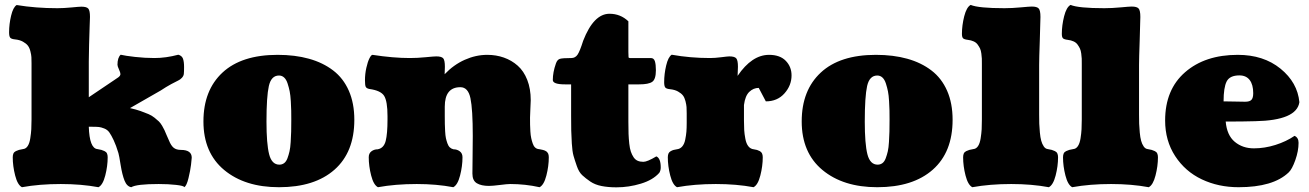

<svg xmlns="http://www.w3.org/2000/svg" viewBox="-20 -761 5415 794"><path d="M717.3 -534.7Q731.9 -530.8 736.6 -518.6Q741.2 -506.3 741.2 -483.4Q741.2 -463.9 740.2 -455.3Q739.3 -446.8 732.2 -439.2Q725.1 -431.6 717.3 -428.2Q709.5 -424.8 688 -413.1Q666.5 -401.4 644.5 -386.7L517.6 -314Q542 -308.6 561.3 -301.8Q580.6 -294.9 594.2 -289.1Q607.9 -283.2 619.1 -274.2Q630.4 -265.1 637 -258.8Q643.6 -252.4 650.4 -241Q657.2 -229.5 660.2 -222.7Q663.1 -215.8 669.2 -201.7Q675.3 -187.5 678.7 -180.2Q687 -159.2 698 -150.1Q709 -141.1 728 -141.1Q772.9 -141.1 772.9 -108.9Q772.9 -104 770 -79.8Q767.1 -55.7 759.5 -24.4Q752 6.8 742.2 13.2Q740.7 7.3 708.7 3.7Q676.8 0 636.2 0Q544.4 0 522.9 13.2Q504.9 10.3 495.1 -13.9Q485.4 -38.1 479 -78.1Q472.7 -118.2 469.7 -127.9Q460 -160.2 450.2 -180.9Q440.4 -201.7 432.4 -213.1Q424.3 -224.6 411.1 -229.7Q397.9 -234.9 388.9 -235.8Q379.9 -236.8 360.4 -236.8H347.2Q350.1 -147.5 382.8 -144.5Q394 -142.6 399.4 -141.1Q404.8 -139.6 412.1 -136.2Q419.4 -132.8 422.4 -126.5Q425.3 -120.1 425.3 -110.8Q425.3 -74.2 415.3 -35.2Q405.3 3.9 387.2 13.2Q316.4 0 231.4 0Q143.1 0 70.8 13.2Q52.7 3.9 42.7 -35.2Q32.7 -74.2 32.7 -110.8Q32.7 -120.1 35.6 -126.5Q38.6 -132.8 45.9 -136.2Q53.2 -139.6 58.6 -141.1Q64 -142.6 75.2 -144.5Q86.9 -145.5 94.5 -157Q102.1 -168.5 105.2 -189Q108.4 -209.5 109.4 -226.3Q110.4 -243.2 110.4 -267.1V-498.5Q110.4 -514.6 109.9 -524.4Q109.4 -534.2 105.7 -548.8Q102.1 -563.5 95.2 -572.3Q88.4 -581.1 75 -588.6Q61.5 -596.2 42 -598.1Q26.4 -599.6 22 -605.5Q17.6 -611.3 17.6 -627.4Q17.6 -661.1 25.9 -696Q34.2 -731 48.8 -740.2Q127.9 -727.1 217.3 -727.1Q242.7 -727.1 275.4 -730.2Q308.1 -733.4 316.4 -733.4Q338.4 -733.4 345.2 -725.3Q352.1 -717.3 352.1 -690.9Q352.1 -689 350.8 -654.5Q349.6 -620.1 348.4 -575.9Q347.2 -531.7 347.2 -506.8V-358.9L455.1 -431.6Q456.5 -432.6 460.2 -435.1Q463.9 -437.5 465.3 -438.5Q466.8 -439.5 469.5 -441.4Q472.2 -443.4 473.1 -444.6Q474.1 -445.8 475.6 -447.5Q477.1 -449.2 477.5 -451.2Q478 -453.1 478 -455.1Q478 -460.9 471.9 -474.1Q465.8 -487.3 465.8 -493.2Q465.8 -522.5 479 -534.7Q497.1 -530.3 538.3 -525.6Q579.6 -521 618.7 -521Q666 -521 717.3 -534.7Z M1133.8 13.2Q992.7 13.2 907 -58.1Q821.3 -129.4 821.3 -258.8Q821.3 -387.7 900.1 -460.9Q979 -534.2 1127.9 -534.2Q1200.2 -534.2 1257.8 -518.1Q1315.4 -502 1357.7 -469.7Q1399.9 -437.5 1422.6 -385.7Q1445.3 -334 1445.3 -265.6Q1445.3 -131.8 1363.3 -59.3Q1281.2 13.2 1133.8 13.2ZM1082 -258.3Q1082 -166 1093 -123Q1104 -80.1 1135.3 -80.1Q1146.5 -80.1 1155 -86.4Q1163.6 -92.8 1168.7 -106.4Q1173.8 -120.1 1177.2 -135Q1180.7 -149.9 1182.1 -173.8Q1183.6 -197.8 1184.1 -217.3Q1184.6 -236.8 1184.6 -266.6Q1184.6 -289.1 1184.3 -303.5Q1184.1 -317.9 1182.6 -342.5Q1181.2 -367.2 1178 -383.1Q1174.8 -398.9 1169.4 -415.5Q1164.1 -432.1 1155 -440.4Q1146 -448.7 1133.8 -448.7Q1101.6 -448.7 1091.8 -405.3Q1082 -361.8 1082 -258.3Z M2089.8 0Q2078.1 0 2047.6 3.9Q2017.1 7.8 2002 7.8Q1970.2 7.8 1951.9 -3.2Q1933.6 -14.2 1933.6 -43Q1933.6 -64.5 1934.3 -109.4Q1935.1 -154.3 1935.1 -198.7Q1935.1 -309.1 1925.5 -354.7Q1916 -400.4 1883.8 -400.4Q1819.3 -400.4 1819.3 -319.8V-281.7Q1819.3 -260.3 1819.6 -248.3Q1819.8 -236.3 1820.8 -218.3Q1821.8 -200.2 1824 -189.9Q1826.2 -179.7 1830.1 -168.5Q1834 -157.2 1840.3 -151.4Q1846.7 -145.5 1855.5 -143.6Q1870.1 -143.6 1881.3 -135.3Q1892.6 -127 1892.6 -110.8Q1892.6 -74.2 1882.6 -35.2Q1872.6 3.9 1854.5 13.2Q1785.2 0 1703.6 0Q1615.2 0 1543 13.2Q1524.9 3.9 1514.9 -35.2Q1504.9 -74.2 1504.9 -110.8Q1504.9 -127 1516.1 -135.3Q1527.3 -143.6 1542 -143.6Q1567.4 -148.4 1575 -178.2Q1582.5 -208 1582.5 -267.1V-280.3Q1582.5 -342.3 1568.6 -364.5Q1554.7 -386.7 1507.3 -393.1Q1495.6 -395.5 1492.4 -402.1Q1489.3 -408.7 1489.3 -429.2Q1489.3 -455.1 1494.9 -480.2Q1500.5 -505.4 1507.8 -519.8Q1515.1 -534.2 1520.5 -534.2Q1606.4 -521 1674.8 -521Q1706.1 -521 1740.2 -524.4Q1774.4 -527.8 1784.2 -527.8Q1805.2 -527.8 1812.5 -520.3Q1819.8 -512.7 1819.8 -484.9L1818.8 -454.1Q1856 -493.2 1901.9 -513.7Q1947.8 -534.2 1995.1 -534.2Q2031.7 -534.2 2063.7 -522.9Q2095.7 -511.7 2120.8 -489.5Q2146 -467.3 2160.4 -430.7Q2174.8 -394 2174.8 -346.7Q2174.8 -335 2173.3 -311Q2171.9 -287.1 2171.9 -274.4Q2171.9 -257.3 2172.1 -245.6Q2172.4 -233.9 2173.3 -217.5Q2174.3 -201.2 2176.8 -189.9Q2179.2 -178.7 2182.9 -168Q2186.5 -157.2 2192.6 -151.4Q2198.7 -145.5 2207 -144.5Q2208 -144.5 2212.9 -143.6Q2217.8 -142.6 2219 -142.3Q2220.2 -142.1 2224.6 -141.1Q2229 -140.1 2230.5 -139.4Q2231.9 -138.7 2235.4 -137.2Q2238.8 -135.7 2240.2 -134.3Q2241.7 -132.8 2243.9 -130.4Q2246.1 -127.9 2247.1 -125.2Q2248 -122.6 2248.8 -118.9Q2249.5 -115.2 2249.5 -110.8Q2249.5 -74.2 2239.5 -35.2Q2229.5 3.9 2211.4 13.2Q2152.3 0 2089.8 0Z M2640.6 -91.8Q2656.7 -91.8 2694.3 -114.3Q2712.4 -106.4 2712.4 -68.8Q2712.4 -55.7 2706.5 -46.4Q2680.2 -16.6 2630.4 -1.5Q2580.6 13.7 2529.3 13.7Q2495.1 13.7 2467.8 8.3Q2440.4 2.9 2421.1 -10.3Q2401.9 -23.4 2387.9 -36.4Q2374 -49.3 2365.5 -74Q2356.9 -98.6 2351.8 -116.5Q2346.7 -134.3 2344.7 -167.7Q2342.8 -201.2 2342.3 -221.2Q2341.8 -241.2 2341.8 -280.8V-412.1H2316.4Q2266.1 -412.1 2266.1 -430.2Q2266.1 -461.9 2278.8 -498Q2284.2 -514.2 2295.2 -517.6Q2306.2 -521 2342.8 -521Q2358.9 -521 2368.4 -534.9Q2377.9 -548.8 2391.6 -592.3Q2435.1 -704.1 2500.5 -704.1Q2545.9 -704.1 2578.6 -672.9V-545.9Q2578.6 -527.8 2579.3 -524.4Q2580.1 -521 2585 -521H2671.4Q2684.1 -521 2688.2 -507.8Q2692.4 -494.6 2692.4 -470.7Q2692.4 -433.1 2677.2 -422.6Q2662.1 -412.1 2623.5 -412.1H2578.6V-257.8Q2578.6 -228 2579.3 -207.5Q2580.1 -187 2582.3 -166.7Q2584.5 -146.5 2588.9 -133.8Q2593.3 -121.1 2600.1 -110.8Q2606.9 -100.6 2616.9 -96.2Q2627 -91.8 2640.6 -91.8Z M3056.6 -262.2Q3056.6 -238.8 3057.6 -222.9Q3058.6 -207 3062.3 -187.3Q3065.9 -167.5 3074.7 -156.2Q3083.5 -145 3097.2 -143.6Q3106 -142.1 3110.6 -140.9Q3115.2 -139.6 3121.8 -136.2Q3128.4 -132.8 3131.3 -126.5Q3134.3 -120.1 3134.3 -110.8Q3134.3 -74.2 3124.3 -35.2Q3114.3 3.9 3096.2 13.2Q3025.4 0 2940.4 0Q2852.5 0 2779.8 13.2Q2761.7 3.9 2751.7 -35.2Q2741.7 -74.2 2741.7 -110.8Q2741.7 -120.1 2744.6 -126.5Q2747.6 -132.8 2754.2 -136.2Q2760.7 -139.6 2765.4 -140.9Q2770 -142.1 2778.8 -143.6Q2792.5 -145 2801.3 -155.3Q2810.1 -165.5 2813.7 -183.6Q2817.4 -201.7 2818.6 -216.6Q2819.8 -231.4 2819.8 -252.4V-292.5Q2819.8 -308.6 2819.1 -318.4Q2818.4 -328.1 2814.7 -342.8Q2811 -357.4 2804.2 -366.2Q2797.4 -375 2783.9 -382.6Q2770.5 -390.1 2751 -392.1Q2735.4 -393.6 2731 -399.4Q2726.6 -405.3 2726.6 -421.4Q2726.6 -455.1 2734.9 -490.2Q2743.2 -525.4 2757.8 -534.7Q2834.5 -521 2916.5 -521Q2936.5 -521 2962.9 -524.4Q2989.3 -527.8 2996.1 -527.8Q3018.1 -527.8 3024.9 -519.5Q3031.7 -511.2 3031.7 -484.9Q3031.7 -478 3030.3 -447.3Q3089.4 -534.2 3160.2 -534.2Q3205.6 -534.2 3229.5 -509.5Q3253.4 -484.9 3253.4 -449.2Q3253.4 -407.7 3224.1 -374.8Q3194.8 -341.8 3147 -341.8L3117.7 -397.5Q3095.7 -397.5 3078.6 -381.1Q3061.5 -364.7 3056.6 -326.7Z M3607.9 13.2Q3466.8 13.2 3381.1 -58.1Q3295.4 -129.4 3295.4 -258.8Q3295.4 -387.7 3374.3 -460.9Q3453.1 -534.2 3602.1 -534.2Q3674.3 -534.2 3731.9 -518.1Q3789.6 -502 3831.8 -469.7Q3874 -437.5 3896.7 -385.7Q3919.4 -334 3919.4 -265.6Q3919.4 -131.8 3837.4 -59.3Q3755.4 13.2 3607.9 13.2ZM3556.2 -258.3Q3556.2 -166 3567.1 -123Q3578.1 -80.1 3609.4 -80.1Q3620.6 -80.1 3629.2 -86.4Q3637.7 -92.8 3642.8 -106.4Q3647.9 -120.1 3651.4 -135Q3654.8 -149.9 3656.2 -173.8Q3657.7 -197.8 3658.2 -217.3Q3658.7 -236.8 3658.7 -266.6Q3658.7 -289.1 3658.4 -303.5Q3658.2 -317.9 3656.7 -342.5Q3655.3 -367.2 3652.1 -383.1Q3648.9 -398.9 3643.6 -415.5Q3638.2 -432.1 3629.2 -440.4Q3620.1 -448.7 3607.9 -448.7Q3575.7 -448.7 3565.9 -405.3Q3556.2 -361.8 3556.2 -258.3Z M4282.7 -690.9Q4282.7 -669.9 4280 -594.2Q4277.3 -518.6 4277.3 -492.7V-286.6Q4277.3 -265.1 4277.8 -249.3Q4278.3 -233.4 4280.3 -212.9Q4282.2 -192.4 4285.9 -179Q4289.6 -165.5 4296.4 -155.5Q4303.2 -145.5 4313 -144.5Q4324.2 -142.6 4329.6 -141.1Q4335 -139.6 4342.3 -136.2Q4349.6 -132.8 4352.5 -126.5Q4355.5 -120.1 4355.5 -110.8Q4355.5 -74.2 4345.5 -35.2Q4335.4 3.9 4317.4 13.2Q4246.6 0 4161.6 0Q4073.7 0 4001 13.2Q3982.9 3.9 3972.9 -35.2Q3962.9 -74.2 3962.9 -110.8Q3962.9 -120.1 3965.8 -126.5Q3968.8 -132.8 3976.1 -136.2Q3983.4 -139.6 3988.8 -141.1Q3994.1 -142.6 4005.4 -144.5Q4017.1 -145.5 4024.7 -157Q4032.2 -168.5 4035.4 -189Q4038.6 -209.5 4039.6 -226.3Q4040.5 -243.2 4040.5 -267.1V-497.1Q4040.5 -510.7 4040.3 -518.6Q4040 -526.4 4038.3 -539.3Q4036.6 -552.2 4033 -560.1Q4029.3 -567.9 4023.2 -576.4Q4017.1 -585 4006.6 -589.8Q3996.1 -594.7 3982.4 -596.2Q3966.8 -598.1 3962.4 -603Q3958 -607.9 3958 -621.1Q3958 -656.2 3967.5 -693.8Q3977.1 -731.4 3994.1 -740.7Q4026.4 -727.1 4133.8 -727.1Q4165 -727.1 4201.2 -730.5Q4237.3 -733.9 4247.1 -733.9Q4267.6 -733.9 4275.1 -726.3Q4282.7 -718.8 4282.7 -690.9Z M4695.8 -690.9Q4695.8 -669.9 4693.1 -594.2Q4690.4 -518.6 4690.4 -492.7V-286.6Q4690.4 -265.1 4690.9 -249.3Q4691.4 -233.4 4693.4 -212.9Q4695.3 -192.4 4699 -179Q4702.6 -165.5 4709.5 -155.5Q4716.3 -145.5 4726.1 -144.5Q4737.3 -142.6 4742.7 -141.1Q4748 -139.6 4755.4 -136.2Q4762.7 -132.8 4765.6 -126.5Q4768.6 -120.1 4768.6 -110.8Q4768.6 -74.2 4758.5 -35.2Q4748.5 3.9 4730.5 13.2Q4659.7 0 4574.7 0Q4486.8 0 4414.1 13.2Q4396 3.9 4386 -35.2Q4376 -74.2 4376 -110.8Q4376 -120.1 4378.9 -126.5Q4381.8 -132.8 4389.2 -136.2Q4396.5 -139.6 4401.9 -141.1Q4407.2 -142.6 4418.5 -144.5Q4430.2 -145.5 4437.7 -157Q4445.3 -168.5 4448.5 -189Q4451.7 -209.5 4452.6 -226.3Q4453.6 -243.2 4453.6 -267.1V-497.1Q4453.6 -510.7 4453.4 -518.6Q4453.1 -526.4 4451.4 -539.3Q4449.7 -552.2 4446 -560.1Q4442.4 -567.9 4436.3 -576.4Q4430.2 -585 4419.7 -589.8Q4409.2 -594.7 4395.5 -596.2Q4379.9 -598.1 4375.5 -603Q4371.1 -607.9 4371.1 -621.1Q4371.1 -656.2 4380.6 -693.8Q4390.1 -731.4 4407.2 -740.7Q4439.5 -727.1 4546.9 -727.1Q4578.1 -727.1 4614.3 -730.5Q4650.4 -733.9 4660.2 -733.9Q4680.7 -733.9 4688.2 -726.3Q4695.8 -718.8 4695.8 -690.9Z M5040 -341.8Q5054.2 -341.8 5083.5 -341.1Q5112.8 -340.3 5128.9 -340.3Q5148.4 -340.3 5155.5 -348.4Q5162.6 -356.4 5162.6 -375.5Q5162.6 -411.1 5147.9 -430.2Q5133.3 -449.2 5105.5 -449.2Q5065.4 -449.2 5052.7 -424.1Q5040 -398.9 5040 -341.8ZM5309.1 -47.9Q5245.1 13.2 5102.1 13.2Q5018.6 13.2 4950 -19.3Q4881.3 -51.8 4839.8 -115.5Q4798.3 -179.2 4798.3 -262.7Q4798.3 -390.6 4880.9 -462.4Q4963.4 -534.2 5098.6 -534.2Q5205.1 -534.2 5275.4 -477.1Q5345.7 -419.9 5353.5 -338.4Q5342.3 -263.2 5171.4 -259.8Q5122.1 -258.3 5048.8 -258.3Q5053.7 -201.7 5086.2 -174.6Q5118.7 -147.5 5165.5 -147.5Q5209.5 -147.5 5254.4 -161.6Q5299.3 -175.8 5333.5 -199.2Q5350.1 -191.9 5350.1 -170.4Q5350.1 -136.7 5336.7 -98.9Q5323.2 -61 5309.1 -47.9Z"/></svg>

Font: Coustard Black
Style: Regular
Weight: 900
Foundry: vernon adams
Version: Version 1.001;